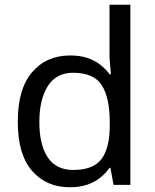

<svg xmlns="http://www.w3.org/2000/svg" viewBox="-20 -780 655 810"><path d="M275 10Q175 10 115 -59.5Q55 -129 55 -267Q55 -405 115.5 -475.5Q176 -546 276 -546Q318 -546 349 -535.5Q380 -525 403 -507Q426 -489 442 -467H448Q447 -480 444.5 -505.5Q442 -531 442 -546V-760H530V0H459L446 -72H442Q426 -49 403 -30.5Q380 -12 348.5 -1Q317 10 275 10ZM289 -63Q374 -63 408.5 -109.5Q443 -156 443 -250V-266Q443 -366 410 -419.5Q377 -473 288 -473Q217 -473 181.5 -416.5Q146 -360 146 -265Q146 -169 181.5 -116Q217 -63 289 -63Z"/></svg>

Font: uhindi15
Style: Book
Weight: 400
Designer: Jelle Bosma - Monotype Design Team
Foundry: Monotype Imaging Inc.
Version: Version 2.003